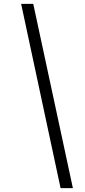

<svg xmlns="http://www.w3.org/2000/svg" viewBox="-20 -832 444 998"><path d="M294.9 146 89.8 -812H152.8L358.9 146Z"/></svg>

Font: Reddit Sans
Style: Italic
Weight: 400
Italic angle: -11.25°
Designer: Stephen Hutchings
Version: Version 1.013